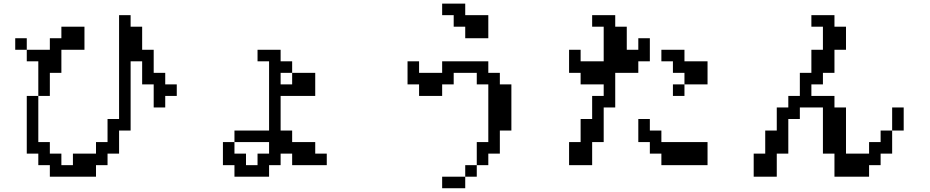

<svg xmlns="http://www.w3.org/2000/svg" viewBox="-20 -879 5040 1040"><path d="M125 -46.9V-359.4H187.5V-109.4H250V-46.9H312.5V15.6H375V-46.9H500V-109.4H562.5V-234.4H625V-796.9H687.5V-734.4H750V-609.4H812.5V-484.4H875V-421.9H937.5V-359.4H875V-296.9H812.5V-421.9H750V-546.9H687.5V-171.9H625V-46.9H562.5V15.6H500V78.1H250V15.6H187.5V-46.9ZM62.5 -609.4V-671.9H125V-609.4ZM187.5 -359.4V-546.9H125V-609.4H250V-671.9H312.5V-734.4H437.5V-609.4H312.5V-484.4H250V-359.4Z M1500 -421.9H1562.5V-484.4H1500ZM1250 -46.9H1312.5V15.6H1375V-46.9H1437.5V-109.4H1250ZM1187.5 15.6V-109.4H1250V-171.9H1437.5V-546.9H1375V-609.4H1500V-546.9H1562.5V-484.4H1687.5V-359.4H1500V-171.9H1562.5V-109.4H1687.5V-46.9H1750V15.6H1562.5V-46.9H1500V15.6H1437.5V78.1H1250V15.6Z M2375 -796.9V-859.4H2500V-796.9H2625V-671.9H2500V-734.4H2437.5V-796.9ZM2187.5 -421.9V-546.9H2250V-484.4H2375V-546.9H2625V-484.4H2687.5V-421.9H2750V-171.9H2687.5V-46.9H2625V15.6H2562.5V78.1H2500V15.6H2562.5V-109.4H2625V-421.9H2562.5V-484.4H2437.5V-421.9H2375V-359.4H2250V-421.9ZM2500 78.1V140.6H2375V78.1Z M3562.5 -546.9V-609.4H3687.5V-546.9H3812.5V-421.9H3687.5V-484.4H3625V-546.9ZM3437.5 -109.4V-234.4H3500V-171.9H3562.5V-109.4H3812.5V15.6H3562.5V-46.9H3500V-109.4ZM3062.5 15.6V-109.4H3125V-234.4H3187.5V-359.4H3250V-421.9H3125V-484.4H3062.5V-609.4H3125V-546.9H3250V-734.4H3187.5V-796.9H3312.5V-734.4H3375V-609.4H3437.5V-671.9H3500V-546.9H3437.5V-484.4H3312.5V-296.9H3250V-109.4H3187.5V15.6ZM3687.5 -421.9V-359.4H3625V-421.9Z M4062.5 -46.9H4125V-171.9H4187.5V-296.9H4250V-359.4H4312.5V-484.4H4375V-609.4H4437.5V-734.4H4375V-796.9H4500V-734.4H4562.5V-609.4H4500V-484.4H4437.5V-421.9H4375V-359.4H4500V-296.9H4562.5V-46.9H4687.5V-109.4H4750V-171.9H4812.5V-46.9H4750V15.6H4687.5V78.1H4500V-46.9H4437.5V-296.9H4312.5V-234.4H4250V-46.9H4187.5V78.1H4062.5ZM4812.5 -171.9V-296.9H4875V-171.9Z"/></svg>

Font: KH Dot Dougenzaka 16
Style: Regular
Weight: 400
Designer: Original version for X68000 by Keitarou Hiraki (http://hp.vector.co.jp/authors/VA000874/) / TrueType conversion by Homem
Version: Version 1.00.20150527